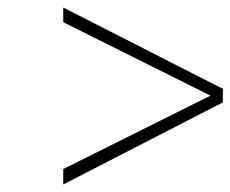

<svg xmlns="http://www.w3.org/2000/svg" viewBox="-20 -505 612 510"><path d="M539 -251 148 -446V-485L572 -269V-233L148 -15V-56Z"/></svg>

Font: Titillium Web ExtraLight
Style: Italic
Weight: 275
Italic angle: -13°
Version: Version 1.002;PS 57.000;hotconv 1.0.70;makeotf.lib2.5.55311